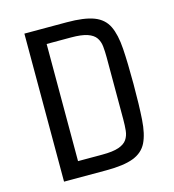

<svg xmlns="http://www.w3.org/2000/svg" viewBox="-105 -789 797 877"><g transform="rotate(-15 293.5 -350.0)"><path d="M90 -700H290Q373 -700 418.5 -682.5Q464 -665 483.5 -624.5Q503 -584 507.5 -516.5Q512 -449 512 -349Q512 -249 507.5 -181.5Q503 -114 483.5 -74.5Q464 -35 418.5 -17.5Q373 0 290 0H90ZM176 -628V-74H291Q341 -74 368.5 -83.5Q396 -93 408 -110.5Q420 -128 422.5 -152Q425 -176 425 -205V-497Q425 -526 422.5 -550Q420 -574 408 -591.5Q396 -609 368.5 -618.5Q341 -628 291 -628Z"/></g></svg>

Font: Strait
Style: Regular
Weight: 400
Designer: Eduardo Rodriguez Tunni
Foundry: Eduardo Rodriguez Tunni
Version: Version 1.002; ttfautohint (v1.8.4.7-5d5b);gftools[0.9.23]